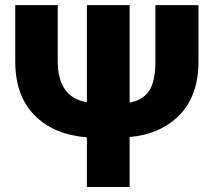

<svg xmlns="http://www.w3.org/2000/svg" viewBox="-20 -748 855 768"><path d="M498.5 -727.5V-337.9Q548.8 -345.7 575.2 -383.1Q601.6 -420.4 601.6 -502.4V-727.5H773.9V-502.4Q773.9 -366.7 699.5 -289.3Q625 -211.9 498.5 -199.7V0H327.6V-198.7Q196.3 -208.5 118.7 -286.4Q41 -364.3 41 -502.4V-727.5H210.9V-502.4Q210.9 -433.1 239 -391.4Q267.1 -349.6 327.6 -338.9V-727.5Z"/></svg>

Font: Inter Tight ExtraBold
Style: Regular
Weight: 800
Designer: Rasmus Andersson
Foundry: rsms
Version: Version 3.004; ttfautohint (v1.8.4.7-5d5b)